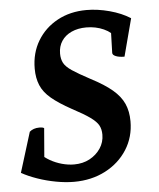

<svg xmlns="http://www.w3.org/2000/svg" viewBox="-50 -698 622 753"><g transform="rotate(-5 261.5 -321.5)"><path d="M211.6 12Q178 12 140.6 5Q103.2 -1.9 68.2 -14.1Q33.1 -26.3 6.6 -41.2L55.4 -198.8Q70.4 -211.9 93.7 -211.9Q108.3 -211.9 112.7 -207.9L102 -78L87.3 -109.8Q102.4 -93.9 123.9 -81.6Q145.4 -69.4 169.9 -62.6Q194.5 -55.9 217.6 -55.9Q252.2 -55.9 279 -70.3Q305.8 -84.8 321.9 -108.9Q338 -133.1 338 -162.7Q338 -184.1 329.6 -199.5Q321.2 -214.9 297.5 -232Q273.8 -249.1 227.1 -273.8Q177.5 -301 148.8 -325.2Q120 -349.3 108.1 -377.8Q96.1 -406.2 96.1 -443.4Q96.1 -504.9 124.7 -552.6Q153.3 -600.3 203.4 -627.6Q253.5 -655 318.5 -655Q361.9 -655 408.8 -642.4Q455.8 -629.7 490.1 -607.8L451.1 -459.8Q429.9 -459.8 417.1 -465.1Q404.3 -470.3 404.3 -478.6L407.5 -585.4L425.4 -534.3Q411.7 -558.7 380.2 -572.9Q348.8 -587.1 311.4 -587.1Q278.3 -587.1 253.1 -575.5Q227.9 -563.9 214.1 -543Q200.3 -522 200.3 -493.7Q200.3 -472.4 208.4 -456.9Q216.5 -441.4 240.3 -425.3Q264.1 -409.3 310.6 -384.5Q363.8 -357 394.7 -330.8Q425.5 -304.7 439 -274.6Q452.4 -244.5 452.4 -205.4Q452.4 -143.3 421.1 -94.1Q389.7 -44.8 335.1 -16.4Q280.4 12 211.6 12Z"/></g></svg>

Font: Petrona
Style: Italic
Weight: 400
Italic angle: -9°
Designer: Ringo R. Seeber
Foundry: Ringo R. Seeber
Version: Version 2.001; ttfautohint (v1.8.3)